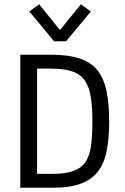

<svg xmlns="http://www.w3.org/2000/svg" viewBox="-20 -885 590 905"><path d="M75.7 0V-627H221.7Q302.2 -627 355.5 -609.4Q408.7 -591.8 439 -554Q469.2 -516.1 481.9 -456.1Q494.6 -396 494.6 -311.5Q494.6 -235.4 483.6 -177.2Q472.7 -119.1 443.8 -79.6Q415 -40 362.5 -20Q310.1 0 227.1 0ZM154.8 -65.4H226.1Q289.6 -65.4 327.4 -79.6Q365.2 -93.8 384.3 -123.5Q403.3 -153.3 409.4 -200Q415.5 -246.6 415.5 -311.5Q415.5 -379.9 408 -427.7Q400.4 -475.6 380.1 -505.1Q359.9 -534.7 321.5 -548.1Q283.2 -561.5 220.7 -561.5H154.8ZM234.9 -690.4 118.2 -831.1 164.6 -864.7 262.7 -743.2 361.3 -864.7 408.2 -831.1 291.5 -690.4Z"/></svg>

Font: Anaheim Medium
Style: Regular
Weight: 500
Version: Version 2.001